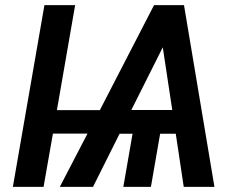

<svg xmlns="http://www.w3.org/2000/svg" viewBox="-20 -731 925 751"><path d="M273.9 -710.9H153.8L30.3 0H150.4L187 -208.5H322.3L213.9 0H343.8L447.8 -208H498.5L462.4 0H570.3L606.4 -208H667.5L698.7 0H818.8L699.7 -710.9H582.5L370.6 -300.3H202.6ZM616.7 -545.9 653.8 -300.8H493.7Z"/></svg>

Font: Roboto Medium
Style: Italic
Weight: 500
Italic angle: -12°
Designer: Google
Version: Version 2.137; 2017